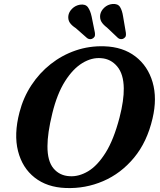

<svg xmlns="http://www.w3.org/2000/svg" viewBox="-20 -951 820 985"><path d="M515 -713.5Q610.5 -710.5 674.5 -661.5Q738.5 -612.5 762.8 -529.5Q787 -446.5 762.5 -343Q734.5 -222.5 667.5 -141.8Q600.5 -61 509.2 -21.8Q418 17.5 317 13.5Q221.5 10 158 -39.8Q94.5 -89.5 72.5 -175.8Q50.5 -262 80 -375Q99.5 -450.5 140.8 -513.5Q182 -576.5 240 -622.2Q298 -668 368 -692Q438 -716 515 -713.5ZM337.5 -47Q384 -44 431.8 -72.2Q479.5 -100.5 521.5 -167.2Q563.5 -234 593 -347Q605 -393.5 610.2 -430.8Q615.5 -468 615 -498Q614 -571.5 581.2 -610.2Q548.5 -649 499.5 -652.5Q451 -657 402.5 -627.5Q354 -598 313.5 -534Q273 -470 248.5 -370Q235.5 -317 229.5 -275.2Q223.5 -233.5 223.5 -201.5Q223 -124.5 254.5 -87Q286 -49.5 337.5 -47ZM611.5 -866.5 625.5 -784.5Q627 -775 625.5 -767.5Q624 -760 616 -754.5Q608.5 -749.5 600 -750.2Q591.5 -751 585.5 -756L529 -809.5Q509 -824.5 500.2 -839.5Q491.5 -854.5 494 -875Q497.5 -895.5 515 -911.8Q532.5 -928 556.5 -930.5Q584.5 -933 595.8 -915Q607 -897 611.5 -866.5ZM450 -866.5 466.5 -785Q468 -776.5 467 -769Q466 -761.5 458.5 -755.5Q443.5 -744.5 427.5 -755L369 -806.5Q348 -820 338.2 -834.5Q328.5 -849 330.5 -869Q333 -889.5 349.8 -906.2Q366.5 -923 390.5 -927Q418.5 -931 431 -913.8Q443.5 -896.5 450 -866.5Z"/></svg>

Font: Fraunces 9pt Soft SemiBold
Style: Italic
Weight: 600
Italic angle: -16°
Version: Version 1.000;[b76b70a41]